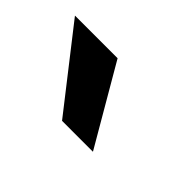

<svg xmlns="http://www.w3.org/2000/svg" viewBox="-61 -878 347 347"><g transform="rotate(45 113.0 -704.5)"><path d="M-17 -780H92L180 -629H101Z"/></g></svg>

Font: Krub Medium
Style: Regular
Weight: 500
Designer: Ekaluck Peanpanawate
Foundry: Cadson Demak Co.,Ltd.
Version: Version 1.000; ttfautohint (v1.6)